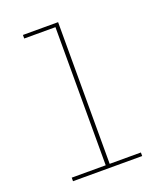

<svg xmlns="http://www.w3.org/2000/svg" viewBox="-136 -824 772 913"><g transform="rotate(-20 250.0 -367.5)"><path d="M75 0V-18H247V-717H89V-735H267V-18H425V0Z"/></g></svg>

Font: Iosevka Term Curly Thin
Style: Regular
Weight: 100
Designer: Belleve Invis
Foundry: Belleve Invis
Version: Version 32.3.0